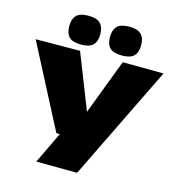

<svg xmlns="http://www.w3.org/2000/svg" viewBox="-138 -899 1140 1230"><g transform="rotate(15 432.0 -284.5)"><path d="M215 209 315 0H292L8 -547L302 -549L446 -183L585 -549L856 -547L486 211ZM568 -589Q511 -589 487.5 -613Q464 -637 464 -684Q464 -731 487.5 -755.5Q511 -780 568 -780Q624 -780 647.5 -755.5Q671 -731 671 -684Q671 -637 647.5 -613Q624 -589 568 -589ZM297 -589Q240 -589 217 -613Q194 -637 194 -684Q194 -731 217 -755.5Q240 -780 297 -780Q353 -780 376.5 -755.5Q400 -731 400 -684Q400 -637 376.5 -613Q353 -589 297 -589Z"/></g></svg>

Font: Georama ExtraExtended ExtraBold
Style: Regular
Weight: 800
Width: 8
Designer: Jean-Baptiste Levee
Foundry: Production Type
Version: Version 1.000